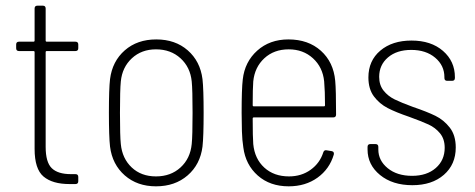

<svg xmlns="http://www.w3.org/2000/svg" viewBox="-20 -649 1674 677"><path d="M246 -469H145Q141 -469 141 -465V-131Q141 -77 162.5 -56Q184 -35 230 -35H246Q256 -35 256 -25V-10Q256 0 246 0H225Q165 0 133.5 -26.5Q102 -53 102 -124V-465Q102 -469 98 -469H47Q37 -469 37 -479V-492Q37 -502 47 -502H98Q102 -502 102 -506V-619Q102 -629 112 -629H131Q141 -629 141 -619V-506Q141 -502 145 -502H246Q256 -502 256 -492V-479Q256 -469 246 -469Z M368 -132Q364 -167 364 -252Q364 -336 368 -370Q376 -433 420 -471.5Q464 -510 531 -510Q598 -510 642 -471.5Q686 -433 694 -370Q698 -335 698 -251Q698 -167 694 -132Q686 -69 641.5 -30.5Q597 8 530 8Q464 8 420 -30.5Q376 -69 368 -132ZM656 -141Q659 -170 659 -251Q659 -333 656 -362Q651 -412 616.5 -443.5Q582 -475 530 -475Q479 -475 445 -443.5Q411 -412 406 -362Q403 -332 403 -251Q403 -169 406 -141Q411 -90 444.5 -58.5Q478 -27 530 -27Q582 -27 616.5 -58.5Q651 -90 656 -141Z M1120 -112Q1123 -121 1132 -119L1150 -116Q1155 -115 1156.5 -111.5Q1158 -108 1157 -104Q1142 -53 1099.5 -22.5Q1057 8 998 8Q932 8 889 -30Q846 -68 838 -129Q834 -154 833 -186Q832 -218 832 -251Q832 -335 836 -369Q843 -431 887 -470.5Q931 -510 997 -510Q1067 -510 1111.5 -470Q1156 -430 1162 -364Q1165 -332 1165 -245Q1165 -235 1155 -235H875Q871 -235 871 -231Q871 -165 873 -141Q878 -89 912 -58Q946 -27 999 -27Q1043 -27 1075.5 -50.5Q1108 -74 1120 -112ZM873 -362Q871 -338 871 -278Q871 -274 875 -274H1122Q1126 -274 1126 -278Q1126 -328 1123 -362Q1118 -412 1083.5 -443.5Q1049 -475 998 -475Q946 -475 912 -443.5Q878 -412 873 -362Z M1276 -122V-131Q1276 -141 1286 -141H1304Q1314 -141 1314 -131V-122Q1314 -83 1347 -56Q1380 -29 1433 -29Q1485 -29 1516.5 -56.5Q1548 -84 1548 -128Q1548 -159 1531.5 -179Q1515 -199 1491 -210Q1467 -221 1423 -237Q1376 -253 1347 -268Q1318 -283 1298.5 -309Q1279 -335 1279 -376Q1279 -435 1321 -470.5Q1363 -506 1431 -506Q1500 -506 1542 -469.5Q1584 -433 1584 -377V-374Q1584 -364 1574 -364H1557Q1547 -364 1547 -374V-377Q1547 -418 1514.5 -445.5Q1482 -473 1430 -473Q1379 -473 1348 -446.5Q1317 -420 1317 -378Q1317 -349 1332.5 -329.5Q1348 -310 1371.5 -298.5Q1395 -287 1436 -272Q1486 -255 1515.5 -240.5Q1545 -226 1566 -199Q1587 -172 1587 -129Q1587 -69 1545 -32.5Q1503 4 1434 4Q1364 4 1320 -32Q1276 -68 1276 -122Z"/></svg>

Font: Barlow Semi Condensed ExLight
Style: Regular
Weight: 275
Width: 4
Designer: Jeremy Tribby
Foundry: Tribby Type
Version: Version 1.408